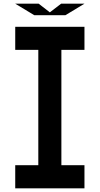

<svg xmlns="http://www.w3.org/2000/svg" viewBox="-20 -1020 540 1040"><path d="M312.5 -125H437.5V0H62.5V-125H187.5V-750H62.5V-875H437.5V-750H312.5ZM166 -937.5 62.5 -1000H189.5L250 -953.1L311 -1000H437.5L334 -937.5Z"/></svg>

Font: Oldtimer
Style: Regular
Weight: 400
Designer: GGBotNet
Foundry: GGBotNet
Version: 1.00